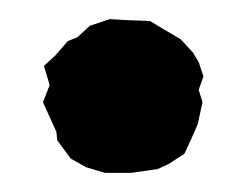

<svg xmlns="http://www.w3.org/2000/svg" viewBox="-20 -169 264 201"><path d="M90 12 70 6 54 -3 40 -22 39 -31 25 -62 32 -80 26 -100 38 -111 51 -126 61 -130 74 -142 95 -149 112 -148 137 -147 152 -138 169 -128 182 -114 188 -104 193 -89 188 -75 192 -62 187 -39 180 -23 173 -8 156 3 145 8 117 12Z"/></svg>

Font: Winky Rough SemiBold
Style: Regular
Weight: 600
Designer: Simon Atzbach
Foundry: typofactur
Version: Version 1.206; ttfautohint (v1.8.4.7-5d5b)